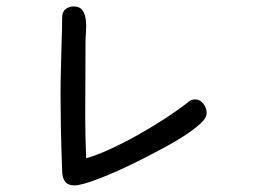

<svg xmlns="http://www.w3.org/2000/svg" viewBox="-20 -472 845 593"><path d="M171.9 -417Q171.9 -435.5 182.6 -443.8Q193.4 -452.1 207 -452.1Q226.6 -452.1 234.9 -439.9Q243.2 -427.7 245.1 -410.2Q247.1 -392.6 245.6 -373.5Q244.1 -354.5 244.1 -341.8Q244.1 -278.3 243.7 -224.6Q243.2 -170.9 243.2 -112.3Q243.2 -54.7 246.1 16.6Q275.4 8.8 316.4 -9.8Q357.4 -28.3 401.4 -52.7Q445.3 -77.1 488.3 -105Q531.2 -132.8 564.5 -159.2Q573.2 -165 582 -165Q597.7 -165 607.9 -151.9Q618.2 -138.7 618.2 -122.1Q618.2 -107.4 598.1 -89.4Q578.1 -71.3 547.9 -51.8Q517.6 -32.2 483.4 -14.2Q449.2 3.9 420.9 18.6Q347.7 55.7 290 78.1Q232.4 100.6 210 100.6Q189.5 100.6 180.7 88.4Q171.9 76.2 171.9 53.7Q168.9 -25.4 168 -82Q167 -138.7 167 -181.6Q167 -221.7 168 -252Q168.9 -282.2 169.4 -308.6Q169.9 -335 170.9 -360.4Q171.9 -385.7 171.9 -417Z"/></svg>

Font: Hi Melody
Style: Regular
Weight: 400
Designer: YoonDesign Inc.
Foundry: YoonDesign Inc.
Version: Version 3.00